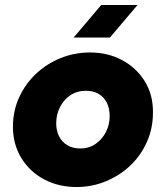

<svg xmlns="http://www.w3.org/2000/svg" viewBox="-20 -739 666 772"><path d="M288 13Q215 13 157 -18Q99 -49 65.5 -104Q32 -159 32 -229Q32 -293 57 -347.5Q82 -402 125 -442.5Q168 -483 224 -505.5Q280 -528 342 -528Q414 -528 471.5 -497Q529 -466 562.5 -411.5Q596 -357 595 -286Q595 -223 570.5 -168Q546 -113 503.5 -73Q461 -33 405.5 -10Q350 13 288 13ZM303 -142Q338 -142 364.5 -160.5Q391 -179 406 -208.5Q421 -238 421 -273Q421 -303 409.5 -326Q398 -349 376.5 -361.5Q355 -374 325 -374Q290 -374 263 -356Q236 -338 221 -308Q206 -278 206 -243Q206 -214 217.5 -191Q229 -168 251 -155Q273 -142 303 -142ZM276 -588 387 -719H533L422 -588Z"/></svg>

Font: MuseoModerno ExtraBold
Style: Italic
Weight: 800
Italic angle: -9°
Designer: Pablo Cosgaya, Héctor Gatti, Marcela Romero, and the Authors of The MuseoModerno Project.
Foundry: Omnibus-Type Team
Version: Version 1.003